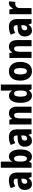

<svg xmlns="http://www.w3.org/2000/svg" viewBox="1950 -2750 810 4750"><g transform="rotate(-90 2355.0 -375.0)"><path d="M268 -560Q360 -560 410.5 -511Q461 -462 461 -363V0H353L326 -73H323Q295 -31 261.5 -10.5Q228 10 172 10Q125 10 94 -13.5Q63 -37 47 -77Q31 -117 31 -166Q31 -253 82 -296Q133 -339 232 -343L310 -346V-366Q310 -442 247 -442Q218 -442 187 -432.5Q156 -423 120 -403L75 -512Q116 -535 165 -547.5Q214 -560 268 -560ZM271 -249Q226 -247 205 -226Q184 -205 184 -169Q184 -107 235 -107Q267 -107 288.5 -133Q310 -159 310 -203V-251Z M732 -581Q732 -561 730.5 -534Q729 -507 727 -478H732Q754 -518 786 -538.5Q818 -559 861 -559Q940 -559 986.5 -485Q1033 -411 1033 -276Q1033 -141 986.5 -65.5Q940 10 858 10Q814 10 786 -6Q758 -22 732 -57H724L701 0H581V-760H732ZM809 -432Q767 -432 750 -397.5Q733 -363 732 -294V-268Q732 -190 750 -152.5Q768 -115 810 -115Q842 -115 861 -155.5Q880 -196 880 -278Q880 -355 861 -393.5Q842 -432 809 -432Z M1337 -560Q1429 -560 1479.5 -511Q1530 -462 1530 -363V0H1422L1395 -73H1392Q1364 -31 1330.5 -10.5Q1297 10 1241 10Q1194 10 1163 -13.5Q1132 -37 1116 -77Q1100 -117 1100 -166Q1100 -253 1151 -296Q1202 -339 1301 -343L1379 -346V-366Q1379 -442 1316 -442Q1287 -442 1256 -432.5Q1225 -423 1189 -403L1144 -512Q1185 -535 1234 -547.5Q1283 -560 1337 -560ZM1340 -249Q1295 -247 1274 -226Q1253 -205 1253 -169Q1253 -107 1304 -107Q1336 -107 1357.5 -133Q1379 -159 1379 -203V-251Z M1930 -559Q2004 -559 2047.5 -509Q2091 -459 2091 -360V0H1940V-315Q1940 -372 1927 -401Q1914 -430 1880 -430Q1834 -430 1817.5 -389.5Q1801 -349 1801 -256V0H1650V-549H1767L1785 -481H1794Q1814 -521 1849.5 -540Q1885 -559 1930 -559Z M2361 10Q2279 10 2232.5 -65Q2186 -140 2186 -275Q2186 -411 2233 -485Q2280 -559 2359 -559Q2445 -559 2490 -479H2495Q2492 -508 2490 -534.5Q2488 -561 2488 -584V-760H2639V0H2520L2495 -61H2488Q2464 -26 2435 -8Q2406 10 2361 10ZM2412 -114Q2454 -114 2472.5 -149Q2491 -184 2491 -259V-286Q2491 -360 2473 -396Q2455 -432 2412 -432Q2339 -432 2339 -276Q2339 -114 2412 -114Z M3199 -276Q3199 -197 3174.5 -132Q3150 -67 3098.5 -28.5Q3047 10 2966 10Q2891 10 2839.5 -28Q2788 -66 2761.5 -131Q2735 -196 2735 -276Q2735 -360 2760.5 -424Q2786 -488 2837.5 -523.5Q2889 -559 2969 -559Q3072 -559 3135.5 -486Q3199 -413 3199 -276ZM2889 -275Q2889 -195 2907.5 -155.5Q2926 -116 2968 -116Q3010 -116 3028 -155.5Q3046 -195 3046 -276Q3046 -356 3028 -395Q3010 -434 2967 -434Q2926 -434 2907.5 -395Q2889 -356 2889 -275Z M3577 -559Q3651 -559 3694.5 -509Q3738 -459 3738 -360V0H3587V-315Q3587 -372 3574 -401Q3561 -430 3527 -430Q3481 -430 3464.5 -389.5Q3448 -349 3448 -256V0H3297V-549H3414L3432 -481H3441Q3461 -521 3496.5 -540Q3532 -559 3577 -559Z M4065 -560Q4157 -560 4207.5 -511Q4258 -462 4258 -363V0H4150L4123 -73H4120Q4092 -31 4058.5 -10.5Q4025 10 3969 10Q3922 10 3891 -13.5Q3860 -37 3844 -77Q3828 -117 3828 -166Q3828 -253 3879 -296Q3930 -339 4029 -343L4107 -346V-366Q4107 -442 4044 -442Q4015 -442 3984 -432.5Q3953 -423 3917 -403L3872 -512Q3913 -535 3962 -547.5Q4011 -560 4065 -560ZM4068 -249Q4023 -247 4002 -226Q3981 -205 3981 -169Q3981 -107 4032 -107Q4064 -107 4085.5 -133Q4107 -159 4107 -203V-251Z M4652 -559Q4662 -559 4673 -558Q4684 -557 4696 -554L4684 -399Q4676 -401 4664.5 -402.5Q4653 -404 4642 -404Q4590 -404 4559.5 -373Q4529 -342 4530 -278V0H4378V-549H4493L4515 -460H4523Q4540 -498 4573.5 -528.5Q4607 -559 4652 -559Z"/></g></svg>

Font: Noto Sans Kannada Condensed ExtraBold
Style: Regular
Weight: 800
Width: 3
Designer: Jelle Bosma - Monotype Design Team
Foundry: Monotype Imaging Inc.
Version: Version 2.005; ttfautohint (v1.8.4.7-5d5b)